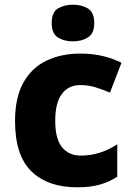

<svg xmlns="http://www.w3.org/2000/svg" viewBox="-20 -787 566 817"><path d="M308 10Q184 10 114 -57.5Q44 -125 44 -272Q44 -372 79.5 -435.5Q115 -499 178 -529Q241 -559 322 -559Q376 -559 419.5 -548Q463 -537 497 -520L448 -393Q413 -408 383 -416.5Q353 -425 322 -425Q271 -425 243 -387Q215 -349 215 -273Q215 -196 244 -160.5Q273 -125 323 -125Q367 -125 405.5 -137.5Q444 -150 479 -173V-35Q445 -13 405 -1.5Q365 10 308 10ZM290 -767Q327 -767 354 -751Q381 -735 381 -689Q381 -644 354 -627.5Q327 -611 290 -611Q253 -611 226.5 -627.5Q200 -644 200 -689Q200 -735 226.5 -751Q253 -767 290 -767Z"/></svg>

Font: Noto Sans Sinhala ExtraBold
Style: Regular
Weight: 800
Designer: Jelle Bosma - Monotype Design Team
Foundry: Monotype Imaging Inc.
Version: Version 2.006; ttfautohint (v1.8.4.7-5d5b)